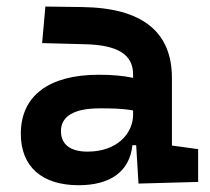

<svg xmlns="http://www.w3.org/2000/svg" viewBox="-20 -542 626 572"><path d="M392.6 4.9 570.3 0V-97.7L492.2 -108.4V-309.6C492.2 -446.3 405.3 -518.6 224.6 -521L115.2 -522.5L105.5 -413.6L234.4 -410.2C328.6 -407.7 376.5 -380.9 376.5 -320.3V-310.1C346.7 -316.4 314.5 -319.3 273.9 -319.3C126 -319.3 42 -256.8 42 -143.6C42 -45.4 105 9.8 214.4 9.8C307.1 9.8 366.2 -29.8 374.5 -109.4H385.7ZM376.5 -212.9V-200.2C376.5 -146.5 331.1 -90.3 240.7 -90.3C189.5 -90.3 161.6 -111.8 161.6 -151.4C161.6 -196.3 201.7 -219.2 276.9 -219.2C311 -219.2 341.3 -219.2 376.5 -212.9Z"/></svg>

Font: Cascadia Code NF SemiBold
Style: Regular
Weight: 600
Monospace: yes
Designer: Aaron Bell
Foundry: Saja Typeworks
Version: Version 2404.023